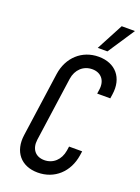

<svg xmlns="http://www.w3.org/2000/svg" viewBox="-183 -1063 844 1157"><g transform="rotate(20 239.5 -485.0)"><path d="M297 -814H359L473 -986H388ZM422 -196H338L334 -169C324 -107 281 -68 225 -68C168 -68 136 -108 144 -169L202 -581C211 -642 254 -682 311 -682C367 -682 401 -642 392 -581L388 -554H472L476 -581C493 -692 429 -766 322 -766C215 -766 134 -692 118 -581L60 -169C44 -58 106 16 213 16C321 16 401 -58 418 -169Z"/></g></svg>

Font: Mohave
Style: Italic
Weight: 400
Italic angle: -8°
Designer: Gumpita Rahayu
Foundry: Tokotype
Version: Version 2.002;PS 002.002;hotconv 1.0.88;makeotf.lib2.5.64775